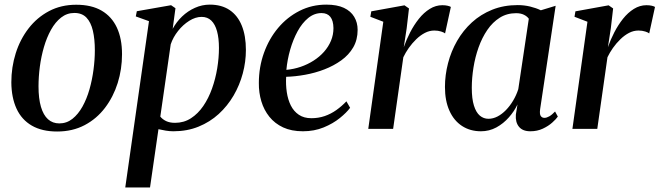

<svg xmlns="http://www.w3.org/2000/svg" viewBox="-20 -557 2852 830"><path d="M309.5 -536.5Q375.5 -536.5 419.2 -511Q463 -485.5 485.2 -437.8Q507.5 -390 507.5 -322.5Q507.5 -258 488.8 -198.2Q470 -138.5 434 -91Q398 -43.5 345.8 -16Q293.5 11.5 227 11.5Q161.5 11.5 117.5 -14Q73.5 -39.5 51.5 -87.2Q29.5 -135 29 -201Q29 -266.5 48 -326.8Q67 -387 103.5 -434.2Q140 -481.5 192 -509Q244 -536.5 309.5 -536.5ZM301.5 -501Q269.5 -501 244.2 -481.2Q219 -461.5 200.5 -428.2Q182 -395 170 -353.8Q158 -312.5 152.2 -268.5Q146.5 -224.5 146.5 -184Q146.5 -131 157 -95.2Q167.5 -59.5 187.5 -41.5Q207.5 -23.5 236.5 -23.5Q268 -23.5 293 -43.2Q318 -63 336.5 -96.2Q355 -129.5 366.8 -170.8Q378.5 -212 384.2 -255.5Q390 -299 390 -339.5Q390 -388 381.5 -424.2Q373 -460.5 353.8 -480.8Q334.5 -501 301.5 -501Z M521.5 253.5 624 -465.5 567 -486 571.5 -508.5 719.5 -534.5 738.5 -521.5 726.5 -432.5Q742.5 -462 767.2 -485.8Q792 -509.5 822.8 -523.2Q853.5 -537 887 -537Q938 -537 972.8 -513.5Q1007.5 -490 1025.2 -446.2Q1043 -402.5 1043 -341Q1043 -290 1029.5 -239.5Q1016 -189 989.8 -144Q963.5 -99 925.5 -64.2Q887.5 -29.5 838.2 -9.5Q789 10.5 729.5 10.5Q713.5 10.5 697 7.8Q680.5 5 665 1.5L628.5 253.5ZM673 -53Q682.5 -41 698.2 -33.5Q714 -26 736.5 -26Q775 -26 805.5 -45.8Q836 -65.5 858.8 -98.8Q881.5 -132 896.5 -174Q911.5 -216 919 -261.5Q926.5 -307 926.5 -349.5Q926.5 -392 918.2 -422Q910 -452 893.5 -468Q877 -484 851.5 -484Q825 -484 798 -467Q771 -450 749.8 -423.2Q728.5 -396.5 718 -365.5Z M1493.5 -91Q1478.5 -70.5 1449.2 -46.8Q1420 -23 1379.2 -6.2Q1338.5 10.5 1289.5 10.5Q1240 10.5 1204 -6.2Q1168 -23 1144.5 -52.2Q1121 -81.5 1109.8 -119Q1098.5 -156.5 1099 -198Q1099 -267 1121 -328.2Q1143 -389.5 1182.2 -436.2Q1221.5 -483 1274.8 -510Q1328 -537 1390.5 -537Q1437 -537 1466.8 -523Q1496.5 -509 1511.2 -484.2Q1526 -459.5 1526 -428Q1526 -385 1507 -352.2Q1488 -319.5 1455.2 -296Q1422.5 -272.5 1382.2 -257Q1342 -241.5 1299 -233.8Q1256 -226 1217 -225Q1215 -190.5 1219.8 -158.5Q1224.5 -126.5 1237.2 -101Q1250 -75.5 1272 -60.8Q1294 -46 1326 -46Q1356.5 -46 1383.5 -55.2Q1410.5 -64.5 1434 -81.2Q1457.5 -98 1477.5 -119ZM1370 -500.5Q1338.5 -500.5 1312.2 -479Q1286 -457.5 1266.5 -421.8Q1247 -386 1234.5 -342.5Q1222 -299 1218 -255Q1250 -258 1280 -268.2Q1310 -278.5 1335.8 -295Q1361.5 -311.5 1380.8 -333.2Q1400 -355 1410.8 -380.8Q1421.5 -406.5 1421.5 -435.5Q1421 -468 1408 -484.2Q1395 -500.5 1370 -500.5Z M1572 0 1637 -463 1581 -484.5 1585 -508 1728.5 -534 1748 -520.5 1738 -434.5 1725.5 -353Q1736.5 -385 1753 -417Q1769.5 -449 1790.8 -475.8Q1812 -502.5 1837.8 -518.5Q1863.5 -534.5 1892 -534.5Q1905.5 -534.5 1915 -532.2Q1924.5 -530 1929 -527L1904 -412.5Q1900 -416.5 1886.8 -420.8Q1873.5 -425 1857.5 -425Q1836.5 -425 1816.8 -414.8Q1797 -404.5 1779.2 -387.2Q1761.5 -370 1747.2 -349.8Q1733 -329.5 1723.5 -309.5L1679.5 0Z M2315 -85.5Q2312 -64 2317.5 -55.8Q2323 -47.5 2333.5 -47.5Q2343 -47.5 2354.8 -54.2Q2366.5 -61 2379.5 -75L2391.5 -53Q2384 -42 2367.2 -27Q2350.5 -12 2326.5 -0.8Q2302.5 10.5 2272.5 10.5Q2239.5 10.5 2223.5 -9Q2207.5 -28.5 2210 -61.5L2217 -105.5Q2203.5 -76.5 2180 -49.8Q2156.5 -23 2125.8 -6.2Q2095 10.5 2059 10.5Q2012.5 10.5 1977.2 -12.5Q1942 -35.5 1922.8 -78.5Q1903.5 -121.5 1903.5 -181Q1903.5 -232.5 1916.8 -283.8Q1930 -335 1956 -380.2Q1982 -425.5 2020 -460.2Q2058 -495 2107.8 -515Q2157.5 -535 2218 -535Q2245.5 -535 2271.5 -528.8Q2297.5 -522.5 2318 -512.5L2382 -532ZM2266 -476Q2258.5 -486.5 2244.8 -493.2Q2231 -500 2211 -500Q2171.5 -500 2140.5 -480.5Q2109.5 -461 2086.8 -427.8Q2064 -394.5 2049 -352.5Q2034 -310.5 2026.8 -265.2Q2019.5 -220 2019.5 -177.5Q2019.5 -130 2028.8 -100.5Q2038 -71 2054.2 -57.2Q2070.5 -43.5 2091.5 -43.5Q2111.5 -43.5 2130.8 -53.5Q2150 -63.5 2167.2 -81.2Q2184.5 -99 2198.2 -122Q2212 -145 2220.5 -171.5Z M2454.5 0 2519.5 -463 2463.5 -484.5 2467.5 -508 2611 -534 2630.5 -520.5 2620.5 -434.5 2608 -353Q2619 -385 2635.5 -417Q2652 -449 2673.2 -475.8Q2694.5 -502.5 2720.2 -518.5Q2746 -534.5 2774.5 -534.5Q2788 -534.5 2797.5 -532.2Q2807 -530 2811.5 -527L2786.5 -412.5Q2782.5 -416.5 2769.2 -420.8Q2756 -425 2740 -425Q2719 -425 2699.2 -414.8Q2679.5 -404.5 2661.8 -387.2Q2644 -370 2629.8 -349.8Q2615.5 -329.5 2606 -309.5L2562 0Z"/></svg>

Font: Merriweather 96pt Medium
Style: Italic
Weight: 500
Italic angle: -7.8°
Version: Version 2.101